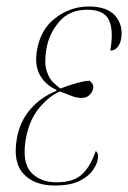

<svg xmlns="http://www.w3.org/2000/svg" viewBox="-20 -562 395 592"><path d="M148 10Q86 10 52.5 -26Q19 -62 32 -135Q41 -187 73 -224.5Q105 -262 154 -282V-285Q120 -300 103 -330.5Q86 -361 94 -407Q105 -472 151.5 -507Q198 -542 253 -542Q312 -542 336.5 -512Q361 -482 353 -440Q350 -425 341.5 -415.5Q333 -406 320 -406Q331 -468 316 -500Q301 -532 249 -532Q194 -532 162.5 -495Q131 -458 123 -411Q116 -369 123.5 -344.5Q131 -320 144 -308Q157 -296 166 -289Q195 -300 219 -306.5Q243 -313 257 -313Q261 -309 265 -303.5Q269 -298 267 -288Q265 -278 256 -269Q247 -260 231 -260Q218 -260 204 -265Q190 -270 165 -280Q133 -267 102 -230.5Q71 -194 60 -136Q47 -63 75 -31.5Q103 0 154 0Q207 0 233 -24.5Q259 -49 275 -96Q285 -91 281 -69Q279 -56 266.5 -37.5Q254 -19 226 -4.5Q198 10 148 10Z"/></svg>

Font: Noto Serif Display ExtraCondensed Thin
Style: Italic
Weight: 100
Width: 2
Italic angle: -12°
Designer: Monotype Design Team
Foundry: Monotype Imaging Inc.
Version: Version 2.009